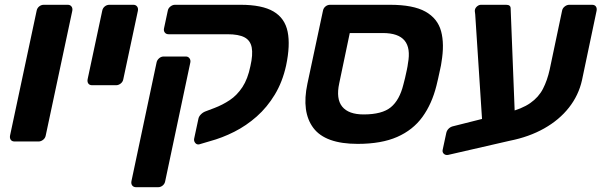

<svg xmlns="http://www.w3.org/2000/svg" viewBox="-20 -591 2513 802"><path d="M41 0Q30 0 25 -7Q20 -14 22 -25L133 -546Q135 -557 143.5 -564Q152 -571 163 -571H263Q273 -571 278.5 -564Q284 -557 282 -546L171 -25Q169 -14 160 -7Q151 0 141 0Z M365 -235Q354 -235 349 -242Q344 -249 346 -260L407 -546Q409 -557 417.5 -564Q426 -571 437 -571H537Q547 -571 552.5 -564Q558 -557 556 -546L495 -260Q493 -249 484 -242Q475 -235 465 -235Z M549 191Q538 191 532.5 184Q527 177 529 166L634 -330Q636 -340 644.5 -347.5Q653 -355 664 -355H756Q766 -355 771.5 -347.5Q777 -340 775 -330L670 166Q668 177 659.5 184Q651 191 640 191ZM812 12Q802 14 795.5 6Q789 -2 791 -12L809 -96Q811 -105 819.5 -113.5Q828 -122 839 -126L876 -140Q910 -153 940 -173Q970 -193 992.5 -227Q1015 -261 1026 -315Q1037 -363 1031.5 -392.5Q1026 -422 1001.5 -435Q977 -448 930 -448H684Q674 -448 668.5 -455Q663 -462 665 -472L681 -547Q683 -557 692 -564Q701 -571 711 -571H985Q1075 -571 1122.5 -543Q1170 -515 1181.5 -458.5Q1193 -402 1175 -317Q1160 -249 1128 -196Q1096 -143 1052.5 -104.5Q1009 -66 958.5 -40.5Q908 -15 856 -1Z M1474 10Q1339 10 1289 -56.5Q1239 -123 1264 -241L1329 -546Q1331 -557 1339.5 -564Q1348 -571 1359 -571H1609Q1706 -571 1757 -542.5Q1808 -514 1822.5 -460.5Q1837 -407 1824 -331Q1823 -321 1818.5 -301.5Q1814 -282 1810 -262.5Q1806 -243 1803 -233Q1784 -157 1744.5 -102.5Q1705 -48 1639 -19Q1573 10 1474 10ZM1499 -113Q1576 -113 1612.5 -143Q1649 -173 1665 -238Q1668 -248 1672 -265.5Q1676 -283 1679.5 -299.5Q1683 -316 1684 -326Q1696 -390 1670 -421.5Q1644 -453 1579 -453H1441L1397 -243Q1383 -178 1409.5 -145.5Q1436 -113 1499 -113Z M1852 56Q1841 58 1834 51.5Q1827 45 1829 35L1844 -35Q1846 -45 1853 -52.5Q1860 -60 1870 -63L2100 -121Q2160 -136 2195 -160.5Q2230 -185 2248 -220Q2266 -255 2276 -300L2328 -547Q2330 -557 2339 -564Q2348 -571 2358 -571H2453Q2464 -571 2469 -564Q2474 -557 2472 -546L2411 -256Q2397 -193 2356.5 -141.5Q2316 -90 2253 -54.5Q2190 -19 2109 -3ZM1998 -24 1965 -531Q1964 -539 1963.5 -543Q1963 -547 1964 -551Q1966 -559 1973.5 -565Q1981 -571 1989 -571H2094Q2113 -571 2113 -556L2133 -47Z"/></svg>

Font: Rubik SemiBold
Style: Italic
Weight: 600
Italic angle: -12°
Designer: Hubert and Fischer
Foundry: Hubert and Fischer
Version: Version 2.300;gftools[0.9.30]